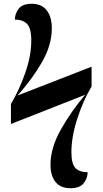

<svg xmlns="http://www.w3.org/2000/svg" viewBox="-20 -780 544 1019"><path d="M354 219Q403 219 424 192.5Q445 166 445 134Q403 134 381 112.5Q359 91 359 28Q359 -54 390.5 -151Q422 -248 466 -321V-426L73 -273Q151 -360 203 -450.5Q255 -541 255 -630Q255 -690 228 -725Q201 -760 148 -760Q100 -760 79.5 -734Q59 -708 59 -676Q100 -676 123 -653.5Q146 -631 146 -565Q146 -484 114 -393Q82 -302 38 -228V-122L432 -277Q358 -190 303 -92.5Q248 5 248 94Q248 152 274.5 185.5Q301 219 354 219Z"/></svg>

Font: Noto Serif Display SemiCondensed Extra
Style: Regular
Weight: 800
Width: 4
Designer: Monotype Design Team
Foundry: Monotype Imaging Inc.
Version: Version 1.900